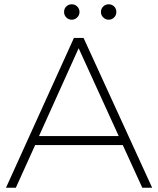

<svg xmlns="http://www.w3.org/2000/svg" viewBox="-20 -876 738 896"><path d="M644 0H690L370 -699H325L8 0H54L144 -199H553ZM162 -241 347 -651 534 -241ZM289.5 -794.5C296.5 -787.5 305 -784 315 -784C324.3 -784 332.7 -787.5 340 -794.5C347.3 -801.5 351 -810 351 -820C351 -830 347.5 -838.5 340.5 -845.5C333.5 -852.5 325 -856 315 -856C305 -856 296.5 -852.7 289.5 -846C282.5 -839.3 279 -830.7 279 -820C279 -810 282.5 -801.5 289.5 -794.5ZM462 -794.5C469.3 -787.5 477.7 -784 487 -784C497 -784 505.5 -787.5 512.5 -794.5C519.5 -801.5 523 -810 523 -820C523 -830.7 519.5 -839.3 512.5 -846C505.5 -852.7 497 -856 487 -856C477 -856 468.5 -852.5 461.5 -845.5C454.5 -838.5 451 -830 451 -820C451 -810 454.7 -801.5 462 -794.5Z"/></svg>

Font: Montserrat Custom ExtraLight
Style: Regular
Weight: 300
Designer: Julieta Ulanovsky
Foundry: Julieta Ulanovsky
Version: Version 7.200